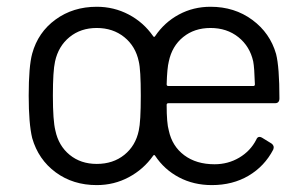

<svg xmlns="http://www.w3.org/2000/svg" viewBox="-20 -534 898 562"><path d="M607.9 -53.2Q647.5 -53.2 680.2 -72.5Q712.9 -91.8 730 -125Q734.9 -137.7 747.1 -130.9L774.9 -113.8Q784.2 -106.9 779.8 -96.2Q754.4 -47.4 707.8 -19.8Q661.1 7.8 600.1 7.8Q546.9 7.8 503.9 -14.9Q460.9 -37.6 434.1 -78.1Q431.2 -82.5 428.2 -78.1Q400.4 -38.6 357.2 -15.4Q314 7.8 263.2 7.8Q193.8 7.8 143.1 -29.5Q92.3 -66.9 74.2 -129.9Q64 -172.4 64 -253.9Q64 -339.4 74.2 -377Q91.3 -439.5 142.6 -476.8Q193.8 -514.2 263.2 -514.2Q313.5 -514.2 356.7 -491.5Q399.9 -468.8 428.2 -428.2Q431.2 -423.8 434.1 -428.2Q461.4 -468.8 503.7 -491.5Q545.9 -514.2 596.2 -514.2Q666.5 -514.2 718.5 -475.8Q770.5 -437.5 788.1 -376Q797.9 -337.4 797.9 -246.1Q797.9 -231.9 785.2 -231.9H473.1Q467.8 -231.9 467.8 -227.1Q467.8 -173.3 474.1 -151.9Q483.9 -106 519.3 -79.6Q554.7 -53.2 607.9 -53.2ZM386.2 -151.9Q392.1 -177.7 392.1 -253.9Q392.1 -330.1 386.2 -354Q377 -398.4 343.8 -425.3Q310.5 -452.1 263.2 -452.1Q216.3 -452.1 183.6 -425.5Q150.9 -398.9 141.1 -354Q134.8 -326.2 134.8 -253.9Q134.8 -180.7 142.1 -151.9Q151.4 -107.4 183.8 -80.8Q216.3 -54.2 263.2 -54.2Q311 -54.2 344 -80.8Q377 -107.4 386.2 -151.9ZM596.2 -452.1Q548.8 -452.1 516.1 -425.5Q483.4 -398.9 474.1 -354Q469.2 -335 467.8 -287.1Q467.8 -282.2 473.1 -282.2H721.2Q726.1 -282.2 726.1 -287.1Q724.6 -336.4 721.2 -354Q711.4 -398.4 677.7 -425.3Q644 -452.1 596.2 -452.1Z"/></svg>

Font: Barlow
Style: Regular
Weight: 400
Designer: Jeremy Tribby
Foundry: Jeremy Tribby
Version: Version 1.101